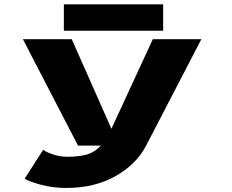

<svg xmlns="http://www.w3.org/2000/svg" viewBox="-20 -684 1090 902"><path d="M280 -663.5H746.5V-539.5H280ZM317 -500 503.5 -79 698 -500H926L666.5 0Q620.5 88.5 522 143.8Q423.5 199 291 199Q226 199 168 182.8Q110 166.5 96 155L183 19.5Q194 29.5 227.5 41Q261 52.5 295.5 52.5Q347 52.5 384.8 42.8Q422.5 33 454 0H346.5L87.5 -500Z"/></svg>

Font: League Mono Extended ExtraBold
Style: Regular
Weight: 800
Width: 9
Designer: Tyler Finck
Foundry: The League of Moveable Type / Tyler Finck
Version: Version 2.210